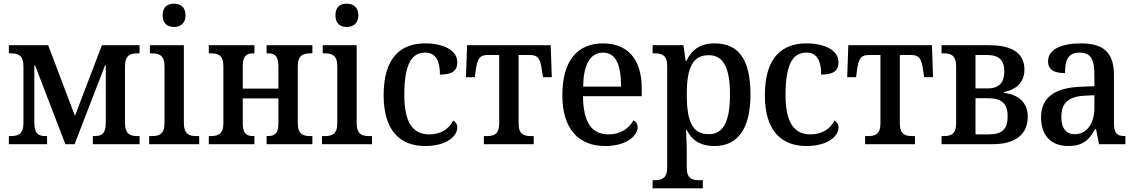

<svg xmlns="http://www.w3.org/2000/svg" viewBox="-20 -781 6154 1040"><path d="M28 0H235V-44H228C194 -44 166 -52 166 -113V-427H170L334 0H384L549 -427H553V-113C553 -52 525 -44 491 -44H483V0H736V-44H724C688 -44 657 -53 657 -114V-422C657 -483 688 -492 724 -492H736V-536H532L386 -153L241 -536H28V-492H40C76 -492 107 -482 107 -422V-114C107 -53 76 -44 40 -44H28Z M922 -635C956 -635 985 -653 985 -698C985 -744 956 -761 922 -761C887 -761 861 -744 861 -698C861 -653 887 -635 922 -635ZM788 0H1059V-44H1043C1006 -44 976 -53 976 -114V-536H792V-492H804C840 -492 871 -483 871 -423V-112C871 -53 840 -44 804 -44H788Z M1111 0H1358V-44H1353C1321 -44 1295 -52 1295 -112V-248H1488V-112C1488 -52 1462 -44 1429 -44H1424V0H1672V-44H1660C1624 -44 1593 -53 1593 -113V-423C1593 -483 1624 -492 1660 -492H1672V-536H1424V-492H1429C1462 -492 1488 -484 1488 -424V-301H1295V-424C1295 -484 1321 -492 1353 -492H1358V-536H1111V-492H1123C1159 -492 1190 -483 1190 -423V-113C1190 -53 1159 -44 1123 -44H1111Z M1858 -635C1892 -635 1921 -653 1921 -698C1921 -744 1892 -761 1858 -761C1823 -761 1797 -744 1797 -698C1797 -653 1823 -635 1858 -635ZM1724 0H1995V-44H1979C1942 -44 1912 -53 1912 -114V-536H1728V-492H1740C1776 -492 1807 -483 1807 -423V-112C1807 -53 1776 -44 1740 -44H1724Z M2283 10C2401 10 2457 -45 2457 -90C2457 -108 2449 -120 2435 -128C2412 -82 2366 -53 2305 -53C2211 -53 2170 -126 2170 -266C2170 -445 2215 -496 2284 -496C2345 -496 2363 -443 2363 -377C2430 -377 2457 -398 2457 -444C2457 -509 2381 -546 2283 -546C2156 -546 2058 -475 2058 -265C2058 -68 2152 10 2283 10Z M2601 0H2871V-44H2856C2819 -44 2789 -52 2789 -113V-483H2850C2893 -483 2907 -465 2915 -401L2921 -363H2969L2963 -536H2510L2504 -363H2552L2557 -401C2566 -465 2579 -483 2622 -483H2684V-113C2684 -52 2653 -44 2617 -44H2601Z M3258 10C3378 10 3434 -49 3434 -91C3434 -110 3424 -123 3411 -129C3388 -86 3341 -53 3276 -53C3185 -53 3139 -119 3138 -260H3456V-304C3456 -463 3377 -546 3246 -546C3109 -546 3026 -454 3026 -265C3026 -83 3114 10 3258 10ZM3344 -312H3139C3140 -431 3177 -496 3246 -496C3316 -496 3344 -430 3344 -312Z M3515 239H3787V195H3766C3731 195 3700 187 3700 128V42C3700 8 3698 -42 3696 -76H3700C3727 -22 3774 10 3850 10C3973 10 4045 -79 4045 -269C4045 -464 3978 -546 3850 -546C3771 -546 3725 -509 3698 -451H3694L3682 -536H3515V-492H3527C3564 -492 3594 -483 3594 -423V126C3594 186 3563 195 3527 195H3515ZM3819 -54C3730 -54 3700 -125 3700 -269C3700 -413 3731 -482 3819 -482C3900 -482 3934 -412 3934 -269C3934 -126 3900 -54 3819 -54Z M4348 10C4466 10 4522 -45 4522 -90C4522 -108 4514 -120 4500 -128C4477 -82 4431 -53 4370 -53C4276 -53 4235 -126 4235 -266C4235 -445 4280 -496 4349 -496C4410 -496 4428 -443 4428 -377C4495 -377 4522 -398 4522 -444C4522 -509 4446 -546 4348 -546C4221 -546 4123 -475 4123 -265C4123 -68 4217 10 4348 10Z M4666 0H4936V-44H4921C4884 -44 4854 -52 4854 -113V-483H4915C4958 -483 4972 -465 4980 -401L4986 -363H5034L5028 -536H4575L4569 -363H4617L4622 -401C4631 -465 4644 -483 4687 -483H4749V-113C4749 -52 4718 -44 4682 -44H4666Z M5080 0H5357C5485 0 5547 -57 5547 -149C5547 -228 5494 -269 5418 -278V-282C5475 -294 5529 -327 5529 -404C5529 -489 5468 -536 5339 -536H5080V-492H5092C5128 -492 5159 -483 5159 -423V-112C5159 -53 5128 -44 5092 -44H5080ZM5264 -302V-483H5328C5394 -483 5420 -451 5420 -395C5420 -335 5394 -302 5328 -302ZM5264 -53V-249H5331C5401 -249 5438 -224 5438 -152C5438 -78 5406 -53 5333 -53Z M5767 10C5842 10 5880 -21 5911 -81H5917L5933 0H6076V-44H6072C6030 -44 6014 -60 6014 -115V-374C6014 -500 5954 -546 5834 -546C5734 -546 5657 -516 5657 -449C5657 -404 5688 -385 5749 -385C5749 -453 5763 -496 5828 -496C5896 -496 5908 -448 5908 -373V-314L5834 -311C5695 -306 5619 -254 5619 -146C5619 -38 5682 10 5767 10ZM5802 -54C5757 -54 5729 -83 5729 -147C5729 -219 5762 -258 5858 -263L5908 -265V-194C5908 -113 5866 -54 5802 -54Z"/></svg>

Font: Noto Serif SemiCondensed Medium
Style: Regular
Weight: 500
Width: 4
Designer: Monotype Design Team
Foundry: Monotype Imaging Inc.
Version: Version 2.014